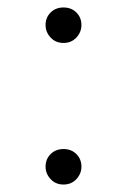

<svg xmlns="http://www.w3.org/2000/svg" viewBox="-20 -481 340 514"><path d="M150 13Q129 13 115.5 -1.5Q102 -16 102 -35Q102 -55 115.5 -68.5Q129 -82 150 -82Q171 -82 184.5 -68.5Q198 -55 198 -35Q198 -16 184.5 -1.5Q171 13 150 13ZM150 -366Q129 -366 115.5 -380.5Q102 -395 102 -414Q102 -434 115.5 -447.5Q129 -461 150 -461Q171 -461 184.5 -447.5Q198 -434 198 -414Q198 -395 184.5 -380.5Q171 -366 150 -366Z"/></svg>

Font: Source Serif 4 18pt Light
Style: Regular
Weight: 300
Designer: Frank Grießhammer
Foundry: Adobe Systems Incorporated
Version: Version 4.004;hotconv 1.0.116;makeotfexe 2.5.65601